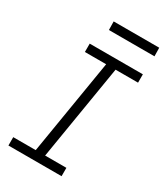

<svg xmlns="http://www.w3.org/2000/svg" viewBox="-222 -1004 944 1095"><g transform="rotate(30 250.0 -456.5)"><path d="M24 0V-55H172L275 -680H135V-735H485V-680H337L234 -55H374V0ZM191 -857 190 -913H490L491 -857Z"/></g></svg>

Font: Iosevka Curly Slab Light
Style: Italic
Weight: 300
Italic angle: -9°
Monospace: yes
Designer: Belleve Invis
Foundry: Belleve Invis
Version: Version 22.1.2; ttfautohint (v1.8.4)